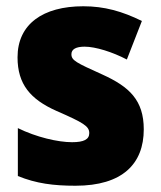

<svg xmlns="http://www.w3.org/2000/svg" viewBox="-20 -583 513 613"><path d="M439 -170C439 -263 393 -306 307 -345C223 -383 208 -390 208 -410C208 -426 223 -434 250 -434C285 -434 339 -417 385 -393L433 -516C370 -547 313 -563 246 -563C117 -563 36 -506 36 -400C36 -314 77 -266 160 -229C247 -191 265 -180 265 -158C265 -138 248 -129 210 -129C165 -129 96 -145 37 -174V-21C96 3 151 10 221 10C371 10 439 -60 439 -170Z"/></svg>

Font: Noto Sans Thai SemCond Blk
Style: Regular
Weight: 900
Width: 4
Designer: Monotype Design Team
Foundry: Monotype Imaging Inc.
Version: Version 2.002